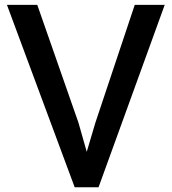

<svg xmlns="http://www.w3.org/2000/svg" viewBox="-20 -763 704 788"><path d="M286.5 5.5 8.5 -743H133L302 -259.5L336 -140L371.5 -259.5L533 -743H656L384.5 5.5Z"/></svg>

Font: Merriweather Sans
Style: Regular
Weight: 400
Designer: Eben Sorkin
Foundry: Eben Sorkin
Version: Version 1.008; ttfautohint (v1.7.19-72a1) -l 8 -r 50 -G 200 